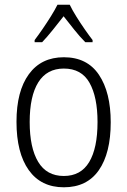

<svg xmlns="http://www.w3.org/2000/svg" viewBox="-20 -785 540 815"><path d="M251 10Q154 10 102 -63Q50 -136 50 -268Q50 -398 102.5 -470Q155 -542 251 -542Q350 -542 400 -467.5Q450 -393 450 -266Q450 -135 399.5 -62.5Q349 10 251 10ZM251 -38Q323 -38 358.5 -97Q394 -156 394 -267Q394 -373 360 -433.5Q326 -494 251 -494Q179 -494 142.5 -435.5Q106 -377 106 -267Q106 -158 142 -98Q178 -38 251 -38ZM127 -615Q143 -636 161.5 -663Q180 -690 196.5 -716.5Q213 -743 224 -765H276Q287 -742 304.5 -714Q322 -686 340.5 -659.5Q359 -633 373 -615V-606H342Q319 -629 295.5 -658.5Q272 -688 250 -716Q229 -689 204.5 -658.5Q180 -628 159 -606H127Z"/></svg>

Font: Noto Sans Mono ExtraCondensed Light
Style: Regular
Weight: 300
Width: 2
Designer: Monotype Design Team
Foundry: Monotype Imaging Inc.
Version: Version 2.014; ttfautohint (v1.8.4.7-5d5b)